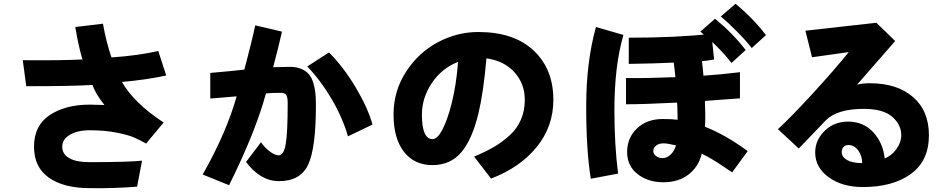

<svg xmlns="http://www.w3.org/2000/svg" viewBox="-20 -939 5040 1017"><path d="M100.6 -620.1Q300.8 -618.2 417 -624Q395.5 -693.4 378.9 -795.9L525.4 -813.5Q542 -718.8 570.3 -634.8Q711.9 -644.5 818.4 -668.9L860.4 -539.1Q757.8 -516.6 626 -504.9Q688.5 -394.5 846.7 -290L753.9 -178.7Q716.8 -199.2 687.5 -211.9Q658.2 -224.6 596.2 -236.8Q534.2 -249 457 -249Q388.7 -249 349.1 -224.6Q309.6 -200.2 309.6 -162.1Q309.6 -122.1 347.2 -101.1Q384.8 -80.1 451.2 -80.1Q660.2 -80.1 732.4 -87.9L706.1 49.8Q581.1 59.6 455.1 57.6Q318.4 57.6 239.3 2.4Q160.2 -52.7 160.2 -162.1Q160.2 -274.4 243.7 -329.6Q327.1 -384.8 455.1 -384.8Q474.6 -384.8 533.2 -382.8Q485.4 -442.4 469.7 -489.3Q377 -482.4 119.1 -482.4Z M1053.7 -14.6Q1180.7 -239.3 1233.4 -428.7Q1205.1 -425.8 1159.7 -422.4Q1114.3 -418.9 1093.8 -417V-552.7Q1133.8 -555.7 1194.8 -562Q1255.9 -568.4 1274.4 -570.3Q1313.5 -717.8 1332 -804.7L1473.6 -771.5Q1456.1 -692.4 1426.8 -583Q1438.5 -583 1473.6 -584Q1508.8 -585 1515.6 -585Q1550.8 -585 1576.7 -573.7Q1602.5 -562.5 1617.2 -544.4Q1631.8 -526.4 1640.1 -498.5Q1648.4 -470.7 1650.9 -443.8Q1653.3 -417 1653.3 -380.9Q1653.3 -154.3 1612.3 -66.9Q1571.3 20.5 1458 20.5Q1359.4 20.5 1283.2 -81.1L1362.3 -185.5Q1382.8 -156.2 1409.7 -136.2Q1436.5 -116.2 1456.1 -116.2Q1483.4 -116.2 1493.7 -177.7Q1503.9 -239.3 1503.9 -392.6Q1503.9 -421.9 1497.1 -434.6Q1490.2 -447.3 1469.7 -447.3Q1418 -447.3 1388.7 -444.3Q1334 -241.2 1193.4 42ZM1607.4 -586.9 1722.7 -661.1Q1799.8 -584 1864.3 -475.6Q1928.7 -367.2 1953.1 -279.3L1823.2 -216.8Q1793.9 -317.4 1735.4 -416.5Q1676.8 -515.6 1607.4 -586.9Z M2064.5 -332Q2064.5 -457 2130.9 -559.1Q2197.3 -661.1 2299.3 -715.3Q2401.4 -769.5 2513.7 -769.5Q2702.1 -769.5 2806.6 -671.4Q2911.1 -573.2 2911.1 -410.2Q2911.1 -268.6 2822.3 -159.7Q2733.4 -50.8 2581.1 6.8L2491.2 -109.4Q2551.8 -134.8 2596.2 -160.6Q2640.6 -186.5 2679.7 -222.2Q2718.8 -257.8 2739.3 -305.2Q2759.8 -352.5 2759.8 -410.2Q2759.8 -496.1 2704.6 -556.6Q2649.4 -617.2 2556.6 -629.9Q2541 -450.2 2514.6 -339.8Q2481.4 -201.2 2423.8 -132.8Q2366.2 -64.5 2270.5 -64.5Q2173.8 -64.5 2119.1 -135.7Q2064.5 -207 2064.5 -332ZM2406.2 -611.3Q2318.4 -576.2 2266.6 -498Q2214.8 -419.9 2214.8 -332Q2214.8 -202.1 2271.5 -202.1Q2296.9 -202.1 2323.2 -252.4Q2349.6 -302.7 2371.1 -386.7Q2397.5 -489.3 2406.2 -611.3Z M3797.9 -851.6 3876 -918.9Q3970.7 -840.8 4037.1 -752.9L3961.9 -684.6Q3930.7 -724.6 3882.8 -772.9Q3835 -821.3 3797.9 -851.6ZM3689.5 -771.5 3767.6 -839.8Q3864.3 -759.8 3929.7 -673.8L3854.5 -605.5Q3788.1 -691.4 3689.5 -771.5ZM3301.8 -133.8Q3301.8 -209 3354 -258.8Q3406.2 -308.6 3490.2 -308.6Q3538.1 -308.6 3569.3 -304.7Q3568.4 -319.3 3568.4 -345.7Q3568.4 -354.5 3567.9 -370.6Q3567.4 -386.7 3566.4 -395.5Q3390.6 -386.7 3295.9 -386.7V-525.4Q3408.2 -524.4 3557.6 -530.3Q3556.6 -543.9 3553.2 -571.3Q3549.8 -598.6 3548.8 -607.4Q3451.2 -602.5 3310.5 -600.6V-739.3Q3563.5 -739.3 3748 -759.8L3762.7 -624Q3719.7 -616.2 3698.2 -615.2Q3699.2 -608.4 3702.1 -580.1Q3705.1 -551.8 3706.1 -538.1Q3794.9 -543.9 3899.4 -556.6V-418Q3880.9 -417 3816.9 -412.1Q3752.9 -407.2 3713.9 -404.3Q3715.8 -357.4 3715.8 -327.1Q3715.8 -280.3 3713.9 -267.6Q3820.3 -226.6 3940.4 -138.7L3858.4 -26.4Q3849.6 -31.2 3813 -56.2Q3776.4 -81.1 3750.5 -96.2Q3724.6 -111.3 3697.3 -125Q3679.7 -54.7 3626.5 -14.2Q3573.2 26.4 3494.1 26.4Q3412.1 26.4 3356.9 -17.1Q3301.8 -60.5 3301.8 -133.8ZM3085 -377Q3085 -610.4 3136.7 -795.9L3282.2 -753.9Q3234.4 -589.8 3234.4 -356.4Q3234.4 -171.9 3253.9 -19.5L3109.4 7.8Q3085 -141.6 3085 -377ZM3560.5 -168.9Q3515.6 -179.7 3494.1 -179.7Q3470.7 -179.7 3455.6 -168Q3440.4 -156.2 3440.4 -139.6Q3440.4 -124 3454.6 -112.8Q3468.8 -101.6 3489.3 -101.6Q3513.7 -101.6 3533.2 -121.1Q3552.7 -140.6 3560.5 -168.9Z M4100.6 -254.9Q4168 -316.4 4284.2 -442.9Q4400.4 -569.3 4475.6 -663.1L4281.2 -635.7L4246.1 -776.4L4622.1 -818.4L4721.7 -721.7L4519.5 -490.2Q4543.9 -498 4588.9 -498Q4732.4 -498 4816.4 -424.8Q4900.4 -351.6 4900.4 -222.7Q4900.4 -86.9 4804.7 -17.6Q4709 51.8 4549.8 51.8Q4441.4 51.8 4369.6 0Q4297.9 -51.8 4297.9 -131.8Q4297.9 -196.3 4347.7 -245.6Q4397.5 -294.9 4472.7 -294.9Q4553.7 -294.9 4606 -237.8Q4658.2 -180.7 4666 -99.6Q4704.1 -115.2 4729 -150.4Q4753.9 -185.5 4753.9 -222.7Q4753.9 -278.3 4706.1 -320.3Q4658.2 -362.3 4555.7 -362.3Q4413.1 -362.3 4353.5 -300.8L4210.9 -152.3ZM4438.5 -133.8Q4438.5 -107.4 4466.8 -91.3Q4495.1 -75.2 4546.9 -75.2Q4546.9 -113.3 4525.9 -142.1Q4504.9 -170.9 4473.6 -170.9Q4460 -170.9 4449.2 -161.6Q4438.5 -152.3 4438.5 -133.8Z"/></svg>

Font: Gothic A1 Black
Style: Regular
Weight: 900
Version: Version 2.50